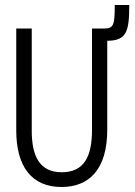

<svg xmlns="http://www.w3.org/2000/svg" viewBox="-20 -737 540 768"><path d="M226 11C337 11 409 -60 409 -218V-574C487 -574 497 -612 497 -717H439C439 -639 435 -623 398 -623H348V-217C348 -112 317 -48 227 -48C138 -48 107 -113 107 -214V-623H45V-215C45 -72 106 11 226 11Z"/></svg>

Font: Inconsolata
Style: Regular
Weight: 400
Monospace: yes
Designer: Raph Levien, Cyreal, Brenton Simpson
Foundry: Raph Levien, Cyreal, Google
Version: Version 3.100